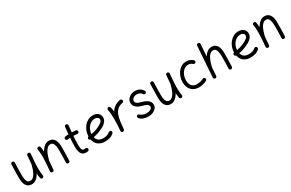

<svg xmlns="http://www.w3.org/2000/svg" viewBox="183 -2177 5577 3676"><g transform="rotate(-30 2972.0 -339.0)"><path d="M513.7 -481.2Q515.4 -499.1 505.2 -508.9Q495 -518.7 481.8 -520.1Q467.8 -521.7 455.3 -513.7Q442.8 -505.7 441 -488.3Q431.3 -383.8 426.1 -308.1Q421 -232.4 421 -172.7Q421 -122.8 424.6 -80Q428.2 -37.1 434.9 6Q437.7 24.2 451.8 31Q465.9 37.9 480.3 34.7Q492.7 31.5 501.4 21.3Q510.1 11.2 507.1 -5.6Q500.8 -46 497.6 -85.6Q494.3 -125.3 494.3 -172.7Q494.3 -229.6 499.1 -303.1Q503.9 -376.7 513.7 -481.2ZM492.5 -276.4Q496.2 -291.5 490.1 -304.7Q483.9 -317.8 470 -321.5Q454.3 -326 441.2 -318.6Q428 -311.2 425 -297.6Q413.9 -252.5 398.5 -206.5Q383.2 -160.6 362.2 -122.1Q341.2 -83.7 313.4 -60.3Q285.5 -36.9 249.1 -36.9Q212.6 -36.9 193.2 -59.3Q173.9 -81.8 166.7 -120.9Q159.5 -160.1 159.5 -209.6Q159.5 -264 160.1 -309.8Q160.6 -355.6 162 -399Q163.4 -442.4 165.5 -488.7Q166 -503.2 156.6 -514Q147.2 -524.8 129.3 -524.8Q112.2 -524.8 102.4 -513.9Q92.7 -503 91.9 -489.1Q87.8 -407.5 86.8 -330.9Q85.8 -254.3 85.8 -178.1Q85.8 -120.9 101.1 -72.1Q116.5 -23.2 151.2 6.5Q186 36.1 243.4 36.1Q295.4 36.1 336.1 6.3Q376.7 -23.4 407 -70.8Q437.3 -118.2 458.4 -172.8Q479.6 -227.4 492.5 -276.4Z M664.1 -7.4Q662.5 10.5 672.6 20.3Q682.7 30.1 695.9 31.5Q710 33.1 722.5 25.1Q735.1 17.1 736.7 -0.4Q746.5 -105 751.6 -180.6Q756.7 -256.2 756.7 -315.9Q756.7 -365.8 753.3 -408.7Q749.9 -451.5 742.9 -494.6Q740 -512.8 725.9 -519.8Q711.9 -526.9 697.4 -523.3Q685 -520.4 676.5 -510.1Q667.9 -499.8 670.6 -483.1Q677.2 -442.7 680.3 -403Q683.4 -363.3 683.4 -315.9Q683.4 -259.4 678.6 -185.7Q673.8 -111.9 664.1 -7.4ZM685.2 -212.2Q681.5 -197.1 687.7 -184Q693.8 -170.8 707.7 -167.1Q723.7 -163 736.9 -170.2Q750.1 -177.5 752.7 -191Q763.9 -236.1 779.2 -282.1Q794.6 -328.1 815.5 -366.5Q836.5 -405 864.3 -428.4Q892.2 -451.8 928.6 -451.8Q965.3 -451.8 984.6 -425.5Q1003.8 -399.2 1011 -353.9Q1018.2 -308.7 1018.2 -251.4Q1018.2 -190.9 1016.9 -130.3Q1015.6 -69.8 1012.3 0.1Q1011.5 14.6 1021.1 25.4Q1030.6 36.1 1048.4 36.1Q1065.6 36.1 1075.3 25.2Q1085.1 14.3 1085.8 0.5Q1089.9 -81.4 1090.9 -157.9Q1092 -234.3 1092 -310.5Q1092 -367.7 1076.7 -416.6Q1061.5 -465.5 1027.4 -495.1Q993.3 -524.8 936.7 -524.8Q883.8 -524.8 842.7 -495Q801.6 -465.2 771 -417.8Q740.5 -370.4 719.3 -315.9Q698.1 -261.3 685.2 -212.2Z M1516.8 -395.8Q1518.7 -410.7 1509.4 -422.7Q1500.1 -434.8 1485.1 -436.7Q1457.2 -440.3 1428.3 -441.8Q1399.5 -443.2 1369.6 -443.2Q1340.8 -443.2 1311.7 -441.8Q1282.6 -440.3 1253.8 -436.7Q1238.9 -434.9 1229.6 -422.9Q1220.2 -410.9 1222 -395.9Q1223.8 -381 1235.8 -371.6Q1247.8 -362.3 1262.8 -364.1Q1289 -367.3 1316 -368.8Q1343 -370.2 1369.6 -370.2Q1397.9 -370.2 1424.5 -368.8Q1451 -367.3 1475.8 -364.1Q1490.8 -362.1 1502.8 -371.5Q1514.8 -380.8 1516.8 -395.8ZM1380.7 -630.1Q1365.8 -631.8 1353.9 -622.4Q1341.9 -613 1340.1 -598Q1327.9 -493.3 1319.5 -387.7Q1311.2 -282 1311.2 -173.3Q1311.2 -151.1 1313.4 -124Q1315.6 -97 1322.6 -70Q1329.6 -43 1343.9 -20.6Q1358.2 1.8 1382.3 15.5Q1406.4 29.2 1442.9 29.2Q1452.6 29.2 1463.4 28.4Q1474.2 27.5 1485.8 25.4Q1500.5 22.4 1509.3 9.8Q1518.1 -2.7 1515.1 -17.5Q1512.5 -32.1 1499.9 -41Q1487.4 -49.9 1472.6 -46.9Q1456.7 -43.8 1442.9 -43.8Q1415.6 -43.8 1403.1 -63.1Q1390.7 -82.3 1387.4 -112.1Q1384.2 -141.9 1384.2 -173.3Q1384.2 -278.7 1392.4 -382Q1400.6 -485.4 1412.8 -589.5Q1414.6 -604.4 1405.1 -616.4Q1395.7 -628.3 1380.7 -630.1Z M1909.8 -452.3Q1943.5 -452.3 1967.9 -434.9Q1992.2 -417.5 1992.2 -387.8Q1992.2 -361.4 1972.1 -340.6Q1952 -319.8 1921.9 -302.1Q1860.5 -265.7 1789.3 -244.1Q1718.1 -222.6 1642.8 -217.4Q1627.8 -216.2 1617.8 -205Q1607.7 -193.8 1608.8 -178.4Q1610 -163.5 1621.4 -153.4Q1632.8 -143.4 1647.8 -144.4Q1731.6 -150.1 1810.8 -175.5Q1890 -200.8 1962 -243.7Q1975.7 -252 1993 -265.2Q2010.2 -278.4 2026.4 -297.2Q2042.5 -316 2052.9 -339.9Q2063.4 -363.8 2063.4 -393.1Q2063.4 -425.8 2049.8 -450.5Q2036.3 -475.2 2014.1 -491.9Q1991.8 -508.7 1965.1 -517Q1938.4 -525.3 1911.6 -525.3Q1849.4 -525.3 1798.9 -498.6Q1748.3 -471.9 1711.9 -427.2Q1675.6 -382.6 1656.2 -327.3Q1636.8 -272.1 1636.8 -214.8Q1636.8 -129 1667.5 -75.1Q1698.2 -21.2 1750.4 4Q1802.6 29.2 1866.2 29.2Q1917 29.2 1968.3 15.5Q2019.5 1.8 2062.3 -36.7Q2073.5 -46.9 2074.2 -62.3Q2075 -77.6 2064.8 -88.7Q2055 -99.9 2039.6 -100.6Q2024.1 -101.3 2012.9 -91.2Q1985.4 -66.2 1947.6 -55Q1909.9 -43.8 1866.2 -43.8Q1817.9 -43.8 1782.7 -61.8Q1747.6 -79.7 1728.7 -118.3Q1709.8 -156.9 1709.8 -218.5Q1709.8 -265.1 1725.3 -307Q1740.7 -349 1768 -381.8Q1795.3 -414.6 1831.8 -433.4Q1868.2 -452.3 1909.8 -452.3Z M2549.8 -490.8Q2547.1 -505.6 2534.3 -514.3Q2521.5 -523 2506.7 -520Q2431.4 -505.6 2381.7 -469.9Q2332.1 -434.3 2301.9 -383.3Q2271.7 -332.3 2255.4 -270.2Q2239.1 -208 2231.3 -139.9Q2223.6 -71.7 2217.9 -2.9Q2216.5 12.1 2226.5 23.6Q2236.6 35.1 2251.5 36.5Q2267 37.9 2278.2 27.9Q2289.5 17.8 2290.9 2.9Q2298.2 -87.8 2308.8 -164.4Q2319.3 -241 2342 -299.6Q2364.6 -358.2 2407.2 -396.2Q2449.8 -434.3 2520.6 -447.8Q2535.4 -450.7 2544.1 -463.4Q2552.8 -476.1 2549.8 -490.8ZM2250.7 36.5Q2265.6 38.1 2277.5 28.4Q2289.3 18.7 2290.9 3.7Q2296.4 -49.7 2300.3 -119.5Q2304.1 -189.3 2304.1 -259.8Q2304.1 -325.3 2299.6 -384.3Q2295.1 -443.3 2282.8 -484.6Q2278.7 -499 2265.2 -506.3Q2251.6 -513.6 2237.2 -509.3Q2222.8 -505.2 2215.5 -491.6Q2208.3 -478 2212.3 -463.6Q2221.3 -433.2 2226.2 -377.9Q2231.1 -322.6 2231.1 -259.8Q2231.1 -191.8 2227.2 -123.5Q2223.3 -55.2 2217.9 -3.7Q2216.3 11.2 2226 23Q2235.7 34.7 2250.7 36.5Z M3004.6 -389.8Q3014.6 -400.7 3013.9 -415.6Q3013.2 -430.5 3002.6 -440.5Q2977.9 -480.4 2935.1 -503.3Q2892.3 -526.2 2834.5 -526.2Q2786 -526.2 2744.3 -505.1Q2702.6 -483.9 2677 -448.7Q2651.5 -413.5 2651.5 -371.4Q2651.5 -334.5 2666.8 -306.8Q2682.2 -279.1 2708.3 -259Q2734.4 -239 2767.2 -225.8Q2799.9 -212.6 2835 -204.5Q2864.8 -197.6 2891.2 -186.7Q2917.5 -175.8 2933.9 -158.7Q2950.3 -141.7 2950.3 -116Q2950.3 -94.6 2933.3 -78.4Q2916.2 -62.2 2887.8 -53Q2859.4 -43.8 2825.2 -43.8Q2782.2 -43.8 2743.5 -59.4Q2704.8 -74.9 2688.3 -94.8Q2680.8 -101.4 2668.9 -104.6Q2657 -107.8 2644.6 -99.6Q2632 -91.2 2629.1 -76Q2626.2 -60.9 2634.6 -48.4Q2659.5 -12.9 2712 8.1Q2764.5 29.2 2825.2 29.2Q2877.3 29.2 2922.8 11.1Q2968.2 -7 2996.2 -39.8Q3024.3 -72.7 3024.3 -116.7Q3024.3 -162 2999.9 -193.4Q2975.6 -224.7 2936.4 -244.9Q2897.2 -265.1 2852.5 -276Q2819.2 -284.4 2790.2 -295.3Q2761.2 -306.3 2743.3 -324.1Q2725.5 -342 2725 -371.2Q2725 -391.8 2740.3 -410.4Q2755.7 -429 2780.6 -440.6Q2805.5 -452.3 2834.5 -452.3Q2876 -452.3 2907.9 -434.4Q2939.8 -416.6 2954.1 -387.8Q2965 -378 2979.9 -378.6Q2994.8 -379.2 3004.6 -389.8Z M3586.4 -481.2Q3588.2 -499.1 3578 -508.9Q3567.7 -518.7 3554.6 -520.1Q3540.5 -521.7 3528 -513.7Q3515.6 -505.7 3513.8 -488.3Q3504 -383.8 3498.9 -308.1Q3493.8 -232.4 3493.8 -172.7Q3493.8 -122.8 3497.3 -80Q3500.9 -37.1 3507.6 6Q3510.5 24.2 3524.6 31Q3538.6 37.9 3553 34.7Q3565.5 31.5 3574.2 21.3Q3582.9 11.2 3579.9 -5.6Q3573.5 -46 3570.3 -85.6Q3567.1 -125.3 3567.1 -172.7Q3567.1 -229.6 3571.9 -303.1Q3576.7 -376.7 3586.4 -481.2ZM3565.2 -276.4Q3569 -291.5 3562.8 -304.7Q3556.7 -317.8 3542.8 -321.5Q3527.1 -326 3513.9 -318.6Q3500.7 -311.2 3497.7 -297.6Q3486.6 -252.5 3471.3 -206.5Q3455.9 -160.6 3435 -122.1Q3414 -83.7 3386.1 -60.3Q3358.3 -36.9 3321.8 -36.9Q3285.3 -36.9 3266 -59.3Q3246.6 -81.8 3239.4 -120.9Q3232.2 -160.1 3232.2 -209.6Q3232.2 -264 3232.8 -309.8Q3233.4 -355.6 3234.8 -399Q3236.1 -442.4 3238.2 -488.7Q3238.8 -503.2 3229.3 -514Q3219.9 -524.8 3202.1 -524.8Q3184.9 -524.8 3175.2 -513.9Q3165.4 -503 3164.7 -489.1Q3160.6 -407.5 3159.5 -330.9Q3158.5 -254.3 3158.5 -178.1Q3158.5 -120.9 3173.9 -72.1Q3189.2 -23.2 3224 6.5Q3258.8 36.1 3316.2 36.1Q3368.2 36.1 3408.8 6.3Q3449.5 -23.4 3479.7 -70.8Q3510 -118.2 3531.2 -172.8Q3552.4 -227.4 3565.2 -276.4Z M4119.1 -419Q4129 -430.2 4127.7 -445.6Q4126.4 -461 4115.2 -470.6Q4085.4 -496.6 4049.1 -511Q4012.9 -525.3 3970.3 -525.3Q3912.3 -525.3 3865.2 -498.4Q3818.2 -471.4 3784.6 -426.3Q3751 -381.2 3733 -325.6Q3715 -270 3715 -212.6Q3715 -146.7 3740.1 -91.7Q3765.2 -36.7 3816.5 -3.8Q3867.8 29.2 3945.4 29.2Q3991 29.2 4031 18.3Q4071 7.5 4110.5 -11Q4124.8 -15.9 4131.7 -29.3Q4138.6 -42.7 4133.9 -57Q4129.2 -71.3 4115.6 -78.3Q4102.1 -85.3 4087.8 -80.4Q4055.8 -64.2 4018.2 -54Q3980.7 -43.8 3940.1 -43.8Q3886.1 -43.8 3852.7 -66.3Q3819.3 -88.7 3804.1 -126.3Q3788.9 -163.8 3788.9 -208.7Q3788.9 -253.5 3801.9 -296.8Q3814.9 -340.1 3839.2 -375.2Q3863.5 -410.2 3897.2 -431.2Q3931 -452.3 3972.2 -452.3Q4000.2 -452.3 4023.5 -442.7Q4046.8 -433.2 4067.4 -415.1Q4078.7 -405.5 4094.1 -406.6Q4109.4 -407.8 4119.1 -419Z M4280.9 -212.2Q4277.2 -197.1 4283.4 -184Q4289.5 -170.8 4303.4 -167.1Q4319.4 -163 4332.6 -170.2Q4345.8 -177.5 4348.4 -191Q4359.6 -236.1 4374.9 -282.1Q4390.3 -328.1 4411.2 -366.5Q4432.2 -405 4460.1 -428.4Q4487.9 -451.8 4524.4 -451.8Q4561 -451.8 4580.3 -425.5Q4599.5 -399.2 4606.8 -353.9Q4614 -308.7 4614 -251.4Q4614 -190.9 4612.6 -130.3Q4611.3 -69.8 4608 0.1Q4607.2 14.6 4616.8 25.4Q4626.3 36.1 4644.1 36.1Q4661.3 36.1 4671 25.2Q4680.8 14.3 4681.5 0.5Q4685.6 -81.4 4686.6 -157.9Q4687.7 -234.3 4687.7 -310.5Q4687.7 -367.7 4672.4 -416.6Q4657.2 -465.5 4623.1 -495.1Q4589 -524.8 4532.4 -524.8Q4479.5 -524.8 4438.4 -495Q4397.3 -465.2 4366.7 -417.8Q4336.2 -370.4 4315 -315.9Q4293.8 -261.3 4280.9 -212.2ZM4293.8 36.3Q4308.2 37.4 4320.1 28.9Q4332 20.4 4333.4 2.5L4380.7 -674.3Q4382.1 -692.3 4371.5 -702.3Q4360.8 -712.3 4346.9 -713.6Q4333.1 -714.8 4321.1 -706Q4309.1 -697.1 4307.7 -679.3L4260.4 -2.5Q4259 14.8 4269.6 25.1Q4280.2 35.4 4293.8 36.3Z M5127.1 -452.3Q5160.8 -452.3 5185.2 -434.9Q5209.5 -417.5 5209.5 -387.8Q5209.5 -361.4 5189.4 -340.6Q5169.3 -319.8 5139.2 -302.1Q5077.8 -265.7 5006.6 -244.1Q4935.4 -222.6 4860 -217.4Q4845.1 -216.2 4835.1 -205Q4825 -193.8 4826 -178.4Q4827.3 -163.5 4838.7 -153.4Q4850.1 -143.4 4865.1 -144.4Q4948.9 -150.1 5028.1 -175.5Q5107.2 -200.8 5179.3 -243.7Q5193 -252 5210.2 -265.2Q5227.5 -278.4 5243.7 -297.2Q5259.8 -316 5270.2 -339.9Q5280.6 -363.8 5280.6 -393.1Q5280.6 -425.8 5267.1 -450.5Q5253.6 -475.2 5231.4 -491.9Q5209.1 -508.7 5182.4 -517Q5155.6 -525.3 5128.9 -525.3Q5066.7 -525.3 5016.1 -498.6Q4965.6 -471.9 4929.2 -427.2Q4892.9 -382.6 4873.5 -327.3Q4854.1 -272.1 4854.1 -214.8Q4854.1 -129 4884.8 -75.1Q4915.5 -21.2 4967.7 4Q5019.8 29.2 5083.5 29.2Q5134.3 29.2 5185.5 15.5Q5236.8 1.8 5279.6 -36.7Q5290.8 -46.9 5291.5 -62.3Q5292.2 -77.6 5282.1 -88.7Q5272.3 -99.9 5256.8 -100.6Q5241.4 -101.3 5230.2 -91.2Q5202.6 -66.2 5164.9 -55Q5127.1 -43.8 5083.5 -43.8Q5035.2 -43.8 5000 -61.8Q4964.8 -79.7 4946 -118.3Q4927.1 -156.9 4927.1 -218.5Q4927.1 -265.1 4942.6 -307Q4958 -349 4985.3 -381.8Q5012.6 -414.6 5049 -433.4Q5085.5 -452.3 5127.1 -452.3Z M5430.2 -7.4Q5428.6 10.5 5438.7 20.3Q5448.9 30.1 5462 31.5Q5476.1 33.1 5488.6 25.1Q5501.2 17.1 5502.8 -0.4Q5512.6 -105 5517.7 -180.6Q5522.8 -256.2 5522.8 -315.9Q5522.8 -365.8 5519.4 -408.7Q5516 -451.5 5509 -494.6Q5506.1 -512.8 5492 -519.8Q5478 -526.9 5463.6 -523.3Q5451.1 -520.4 5442.6 -510.1Q5434 -499.8 5436.7 -483.1Q5443.4 -442.7 5446.4 -403Q5449.5 -363.3 5449.5 -315.9Q5449.5 -259.4 5444.7 -185.7Q5439.9 -111.9 5430.2 -7.4ZM5451.4 -212.2Q5447.6 -197.1 5453.8 -184Q5459.9 -170.8 5473.8 -167.1Q5489.8 -163 5503 -170.2Q5516.2 -177.5 5518.9 -191Q5530 -236.1 5545.3 -282.1Q5560.7 -328.1 5581.6 -366.5Q5602.6 -405 5630.5 -428.4Q5658.3 -451.8 5694.8 -451.8Q5731.4 -451.8 5750.7 -425.5Q5770 -399.2 5777.2 -353.9Q5784.4 -308.7 5784.4 -251.4Q5784.4 -190.9 5783.1 -130.3Q5781.7 -69.8 5778.4 0.1Q5777.6 14.6 5787.2 25.4Q5796.7 36.1 5814.5 36.1Q5831.7 36.1 5841.4 25.2Q5851.2 14.3 5851.9 0.5Q5856 -81.4 5857.1 -157.9Q5858.1 -234.3 5858.1 -310.5Q5858.1 -367.7 5842.8 -416.6Q5827.6 -465.5 5793.5 -495.1Q5759.4 -524.8 5702.8 -524.8Q5649.9 -524.8 5608.8 -495Q5567.7 -465.2 5537.1 -417.8Q5506.6 -370.4 5485.4 -315.9Q5464.2 -261.3 5451.4 -212.2Z"/></g></svg>

Font: Mikhak VF
Style: Regular
Weight: 100
Designer: Amin Abedi
Version: Version 3.001